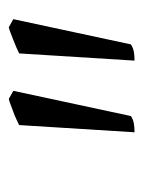

<svg xmlns="http://www.w3.org/2000/svg" viewBox="34 -772 319 426"><g transform="rotate(-90 193.0 -558.5)"><path d="M149 -427Q141 -422 132.5 -420.5Q124 -419 113 -419L129 -675Q135 -678 142.5 -681.5Q150 -685 158.5 -688Q167 -691 174.5 -694Q182 -697 187 -698L205 -688ZM308 -427Q300 -422 291.5 -420.5Q283 -419 272 -419L288 -675Q294 -678 302 -681.5Q310 -685 318 -688Q326 -691 333.5 -694Q341 -697 346 -698L364 -688Z"/></g></svg>

Font: Oxford Ugaritic
Style: Regular
Weight: 400
Designer: Jacob Thomas
Foundry: Bengal Creative Media Limited
Version: Version 1.000